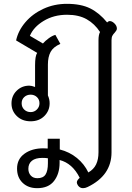

<svg xmlns="http://www.w3.org/2000/svg" viewBox="-20 -623 690 1002"><path d="M69 257Q69 207 108 179Q147 151 206 151Q221 151 229 152V101H292V157Q343 170 381.5 201.5Q420 233 441 277Q469 261 481.5 235Q494 209 494 172V-413Q494 -441 502 -456Q474 -499 432.5 -522.5Q391 -546 330 -546Q261 -546 208 -514Q155 -482 136 -436L204 -396Q215 -409 234 -423Q253 -437 269 -441L295 -394Q258 -378 244 -352Q230 -326 230 -286V-125Q239 -105 239 -84Q239 -45 211.5 -17.5Q184 10 140 10Q96 10 68 -17Q40 -44 40 -83Q40 -123 67 -149.5Q94 -176 133 -176Q145 -176 163 -169V-282Q163 -331 174 -347L64 -412Q75 -463 112.5 -507Q150 -551 206.5 -577Q263 -603 329 -603Q403 -603 451 -579Q499 -555 539 -506Q546 -513 553 -513Q564 -513 576 -502Q590 -489 590 -474Q590 -468 586.5 -463Q583 -458 579 -453Q571 -445 566.5 -436.5Q562 -428 562 -413V172Q562 293 437 353Q425 359 413 359Q397 359 387 345Q381 336 381 329Q381 318 396 305Q358 229 291 212V227Q291 284 262 321.5Q233 359 174 359Q127 359 98 331Q69 303 69 257ZM186 -84Q186 -104 172.5 -116.5Q159 -129 140 -129Q120 -129 106.5 -116.5Q93 -104 93 -84Q93 -64 106.5 -51Q120 -38 140 -38Q159 -38 172.5 -51.5Q186 -65 186 -84ZM230 229V203Q219 201 201 201Q165 201 146.5 216Q128 231 128 258Q128 279 140.5 293Q153 307 175 307Q205 307 217.5 288Q230 269 230 229Z"/></svg>

Font: Niramit Light
Style: Regular
Weight: 300
Designer: Katatrad Aksorn Co.,Ltd.
Foundry: Cadson Demak Co.,Ltd.
Version: Version 1.000; ttfautohint (v1.6)